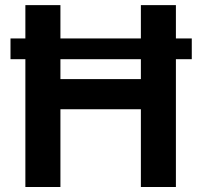

<svg xmlns="http://www.w3.org/2000/svg" viewBox="-20 -748 809 768"><path d="M747.1 -594.2V-511.2H22V-594.2ZM81.5 0V-727.5H221.7V-431.6H543.5V-727.5H683.6V0H543.5V-311H221.7V0Z"/></svg>

Font: Inter Cardless Display
Style: Bold
Weight: 700
Designer: Rasmus Andersson
Foundry: rsms
Version: Version 4.001;git-9221beed3